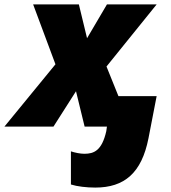

<svg xmlns="http://www.w3.org/2000/svg" viewBox="-78 -573 772 869"><path d="M353 276C485 276 563 210 594 53L631 -138H458L404 -272L631 -553H406L316 -400L279 -553H72L173 -282L-58 0H164L266 -160L305 0H406L403 21C383 109 347 123 304 123C285 123 261 118 243 112V262C271 271 314 276 353 276Z"/></svg>

Font: Noto Sans UI Black
Style: Italic
Weight: 900
Italic angle: -372°
Designer: Monotype Design Team
Foundry: Monotype Imaging Inc.
Version: Version 1.901